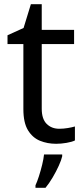

<svg xmlns="http://www.w3.org/2000/svg" viewBox="-20 -679 401 920"><path d="M264 -62Q284 -62 305 -65.5Q326 -69 339 -73V-6Q325 1 299 5.5Q273 10 249 10Q207 10 171.5 -4.5Q136 -19 114 -55Q92 -91 92 -156V-468H16V-510L93 -545L128 -659H180V-536H335V-468H180V-158Q180 -109 203.5 -85.5Q227 -62 264 -62ZM278 70Q274 88 261.5 115.5Q249 143 232.5 171Q216 199 198 221H150V209Q158 192 166.5 165.5Q175 139 182 110.5Q189 82 191 61H278Z"/></svg>

Font: Noto Sans Saurashtra
Style: Regular
Weight: 400
Designer: Monotype Design Team
Foundry: Monotype Imaging Inc.
Version: Version 2.001; ttfautohint (v1.8.4.7-5d5b)